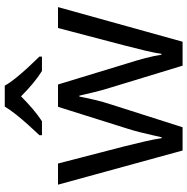

<svg xmlns="http://www.w3.org/2000/svg" viewBox="-10 -796 805 826"><g transform="rotate(-90 393.0 -383.5)"><path d="M431 -303Q418 -344 408.5 -383.5Q399 -423 394 -445H390Q386 -423 377 -383.5Q368 -344 354 -302L258 -1H158L11 -537H102L176 -251Q187 -208 197 -164Q207 -120 211 -91H215Q219 -108 224.5 -133Q230 -158 237 -185.5Q244 -213 251 -235L346 -537H442L534 -235Q545 -201 555.5 -161Q566 -121 570 -92H574Q577 -117 587.5 -161Q598 -205 610 -251L685 -537H775L626 -1H523ZM437 -766Q449 -744 471.5 -716.5Q494 -689 518.5 -662.5Q543 -636 562 -617V-606H500Q474 -622 446 -645.5Q418 -669 391 -696Q364 -669 337 -646Q310 -623 284 -606H224V-617Q243 -637 266.5 -663Q290 -689 312 -716.5Q334 -744 347 -766Z"/></g></svg>

Font: Noto Sans Mandaic
Style: Regular
Weight: 400
Designer: Monotype Design Team
Foundry: Monotype Imaging Inc.
Version: Version 2.002; ttfautohint (v1.8.4.7-5d5b)